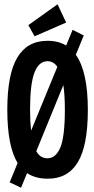

<svg xmlns="http://www.w3.org/2000/svg" viewBox="-20 -821 440 894"><path d="M78 53 25 28 62 -62Q14 -140 14 -310Q14 -475 60.5 -553Q107 -631 201 -631Q252 -631 288 -609L318 -682L370 -656L333 -566Q389 -488 389 -310Q389 -142 342 -65Q295 12 201 11Q145 11 106 -15ZM120 -311Q120 -255 125 -213L247 -510Q229 -536 201 -536Q161 -536 140.5 -483Q120 -430 120 -311ZM201 -84Q240 -84 261 -134.5Q282 -185 282 -311Q282 -378 275 -425L149 -117Q167 -84 201 -84ZM141 -652 112 -704 248 -801 288 -716Z"/></svg>

Font: Inconsolata Condensed ExtraBold
Style: Regular
Weight: 800
Width: 3
Monospace: yes
Designer: Raph Levien, Cyreal, Brenton Simpson
Foundry: Raph Levien, Cyreal, Google
Version: Version 3.001; ttfautohint (v1.8.2.53-6de2)